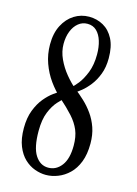

<svg xmlns="http://www.w3.org/2000/svg" viewBox="-111 -774 605 845"><g transform="rotate(15 191.0 -351.0)"><path d="M183 10Q158.5 10 132.8 0.8Q107 -8.5 85.5 -28.8Q64 -49 50.5 -82.5Q37 -116 37 -164.5Q37 -211.5 50.5 -246.2Q64 -281 83.5 -304.5Q103 -328 122.5 -342Q142 -356 153 -362.5L182.5 -341Q168 -329.5 149.2 -309Q130.5 -288.5 116.8 -254.8Q103 -221 103 -169Q103 -93.5 125.8 -58.5Q148.5 -23.5 185 -23.5Q221.5 -23.5 245.2 -54.8Q269 -86 269 -146Q269 -187 256.8 -216.2Q244.5 -245.5 220 -272.8Q195.5 -300 157.5 -333.5Q129.5 -358.5 105.8 -391.5Q82 -424.5 67.5 -464.8Q53 -505 53 -550Q53 -601.5 71.8 -637.5Q90.5 -673.5 121.2 -692.8Q152 -712 188.5 -712Q224 -712 253.5 -695.5Q283 -679 300.8 -644.8Q318.5 -610.5 318.5 -557.5Q318.5 -516 306.2 -484.2Q294 -452.5 276.2 -430Q258.5 -407.5 241 -393.5Q223.5 -379.5 212.5 -373L191 -391.5Q202.5 -399.5 219.8 -421.2Q237 -443 250.8 -478Q264.5 -513 264.5 -560.5Q264.5 -594 256.2 -621Q248 -648 231.5 -664Q215 -680 189.5 -680Q166 -680 148 -665.2Q130 -650.5 120 -625.2Q110 -600 110 -567.5Q110 -533 125.5 -499.5Q141 -466 164.5 -437.5Q188 -409 211.5 -389.5Q233.5 -372.5 256 -351.5Q278.5 -330.5 297 -304.5Q315.5 -278.5 326.8 -246.2Q338 -214 338 -173.5Q338 -125 324.5 -90.2Q311 -55.5 288.2 -33.5Q265.5 -11.5 238 -0.8Q210.5 10 183 10Z"/></g></svg>

Font: Imbue Thin 10pt
Style: Regular
Weight: 400
Version: Version 1.102